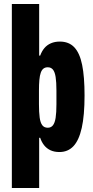

<svg xmlns="http://www.w3.org/2000/svg" viewBox="-20 -745 465 956"><path d="M39 191V-725H175V-468H180Q188 -490 201 -505.5Q214 -521 233.5 -529.5Q253 -538 278 -538Q323 -538 350 -509.5Q377 -481 389 -422Q401 -363 401 -270Q401 -170 387 -108Q373 -46 345.5 -17Q318 12 276 12Q250 12 231 3Q212 -6 199.5 -22Q187 -38 180 -59H175V191ZM218 -109Q234 -109 243.5 -121Q253 -133 257 -158.5Q261 -184 261 -226V-294Q261 -336 257 -361.5Q253 -387 243.5 -398.5Q234 -410 218 -410Q205 -410 196.5 -403.5Q188 -397 183 -383Q178 -369 176 -347Q174 -325 174 -294V-226Q174 -186 177.5 -160Q181 -134 190.5 -121.5Q200 -109 218 -109Z"/></svg>

Font: Archivo ExtraCondensed ExtraBold
Style: Regular
Weight: 800
Width: 2
Designer: Hector Gatti
Foundry: Omnibus-Type
Version: Version 2.001